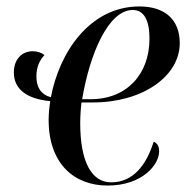

<svg xmlns="http://www.w3.org/2000/svg" viewBox="-20 -566 585 596"><path d="M314 10C422 10 474 -55 474 -96C474 -114 467 -122 457 -126C434 -53 393 0 325 0C263 0 229 -66 229 -184C229 -204 231 -233 233 -248H269C422 -248 538 -329 538 -432C538 -504 493 -546 413 -546C256 -546 163 -399 138 -264C106 -273 93 -296 93 -329C93 -358 103 -379 118 -395C110 -402 96 -407 82 -407C47 -407 23 -381 23 -341C23 -290 62 -259 136 -252C133 -232 131 -213 131 -194C131 -57 211 10 314 10ZM261 -258H235C259 -401 317 -535 392 -535C426 -535 444 -505 444 -446C444 -336 374 -258 261 -258Z"/></svg>

Font: Noto Serif Display SemiCondensed
Style: Italic
Weight: 400
Width: 4
Italic angle: -12°
Designer: Monotype Design Team
Foundry: Monotype Imaging Inc.
Version: Version 2.009